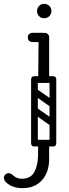

<svg xmlns="http://www.w3.org/2000/svg" viewBox="-50 -671 358 1000"><path d="M180 -576Q164 -576 153.5 -587Q143 -598 143 -614Q143 -629 153.5 -640Q164 -651 180 -651Q196 -651 207 -640Q218 -629 218 -614Q218 -598 207 -587Q196 -576 180 -576ZM149 -252 151 -477Q151 -487 158.5 -493.5Q166 -500 178 -500Q192 -500 199 -493.5Q206 -487 206 -477V-252ZM205 -476Q203 -463 196 -459Q192 -452 171 -452H120Q108 -452 101 -459Q95 -465 95 -476Q95 -488 101 -493Q108 -500 120 -500H171Q182 -500 188 -498.5Q194 -497 195 -495Q199 -491 202 -486Q205 -481 205 -476ZM206 77V157Q206 225 169 267Q132 309 67 309Q42 309 19.5 301.5Q-3 294 -21 276Q-25 271 -27 266Q-29 261 -30 257Q-30 244 -20 236Q-14 231 -6 231Q7 231 19 243Q38 260 63 260Q110 260 128.5 225.5Q147 191 148 142L149 77ZM112 -257Q112 -274 129 -274H226Q243 -274 243 -257Q243 -239 227 -239H129Q122 -239 117 -243.5Q112 -248 112 -257ZM112 74Q112 57 129 57H226Q243 57 243 74Q243 92 227 92H129Q122 92 117 87.5Q112 83 112 74ZM118 -106Q128 -119 141 -110L235 -44Q249 -35 238 -19Q228 -6 215 -15L121 -81Q116 -85 114.5 -92Q113 -99 118 -106ZM118 -204Q128 -217 141 -208L235 -142Q249 -133 238 -117Q228 -104 215 -113L121 -179Q116 -183 114.5 -190Q113 -197 118 -204ZM225 92Q208 92 208 75V-257Q208 -274 225 -274Q243 -274 243 -258V74Q243 92 225 92ZM129 92Q112 92 112 75V-257Q112 -274 129 -274Q147 -274 147 -258V74Q147 92 129 92Z"/></svg>

Font: Agu Display
Style: Regular
Weight: 400
Designer: Oluwaseun Badejo
Version: Version 1.103